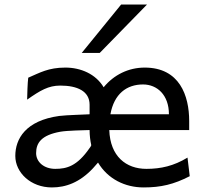

<svg xmlns="http://www.w3.org/2000/svg" viewBox="-20 -801 892 833"><path d="M607.9 -507.8C537.1 -507.8 473.6 -476.1 429.7 -422.4C395.5 -480 330.1 -507.8 263.7 -507.8C189.5 -507.8 152.8 -485.4 102.5 -463.9C99.6 -442.9 98.1 -390.1 97.7 -368.7C154.8 -408.7 189.9 -429.7 241.7 -429.7C314.9 -429.7 368.7 -405.8 368.7 -346.7V-305.2C348.6 -303.7 270.5 -302.2 236.8 -297.9C91.3 -277.8 46.4 -198.7 46.4 -124.5C46.4 -52.2 113.3 12.2 205.1 12.2C265.6 12.2 325.7 -9.3 383.3 -70.8C390.6 -79.1 398.4 -87.4 405.3 -95.7C447.8 -24.4 522.5 12.2 603 12.2C678.2 12.2 733.9 -1 803.2 -36.6L793.5 -117.2C733.9 -81.1 678.2 -68.4 615.2 -68.4C526.9 -68.4 458 -122.6 454.1 -236.8H800.8V-275.9C800.8 -385.7 759.3 -507.8 607.9 -507.8ZM368.7 -236.8C368.7 -213.4 371.6 -190.9 376 -170.9C374.5 -166 371.6 -162.6 368.7 -158.7C314.5 -80.1 269.5 -68.4 219.7 -68.4C170.9 -68.4 136.7 -98.1 136.7 -136.7C136.7 -181.6 160.2 -214.8 241.7 -229.5C272.5 -234.9 344.2 -235.8 368.7 -236.8ZM600.6 -434.6C661.6 -434.6 712.9 -389.2 712.9 -305.2H459C475.1 -393.6 529.3 -434.6 600.6 -434.6ZM505.4 -781.2 334.5 -571.3H412.6L617.7 -781.2Z"/></svg>

Font: Andika
Style: Regular
Weight: 400
Designer: Victor Gaultney, Annie Olsen, Julie Remington, Don Collingsworth, Eric Hays
Foundry: SIL International
Version: Version 1.000